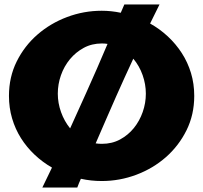

<svg xmlns="http://www.w3.org/2000/svg" viewBox="-20 -779 908 857"><path d="M692 -759 650 -674Q693 -650 729 -616.5Q765 -583 791.5 -542Q818 -501 832.5 -453Q847 -405 847 -351Q847 -267 812.5 -197.5Q778 -128 720.5 -77.5Q663 -27 588.5 1Q514 29 434 29Q410 29 387 26.5Q364 24 341 19Q336 29 332.5 38.5Q329 48 325 58H169L212 -31Q170 -55 134.5 -88.5Q99 -122 73.5 -162.5Q48 -203 34 -250.5Q20 -298 20 -351Q20 -435 54.5 -504.5Q89 -574 147 -624.5Q205 -675 279.5 -703Q354 -731 434 -731Q477 -731 519 -722L535 -759ZM631 -361Q631 -403 616.5 -444Q602 -485 575 -517Q555 -475 536.5 -433.5Q518 -392 499 -350Q476 -297 453 -245Q430 -193 407 -139Q414 -138 420.5 -137.5Q427 -137 435 -137Q480 -137 516 -156.5Q552 -176 577.5 -207.5Q603 -239 617 -279Q631 -319 631 -361ZM435 -585Q390 -585 354 -565.5Q318 -546 292 -514.5Q266 -483 252 -443Q238 -403 238 -361Q238 -319 252.5 -278.5Q267 -238 293 -206L364 -363Q389 -419 413 -473.5Q437 -528 460 -583Q454 -584 448 -584.5Q442 -585 435 -585Z"/></svg>

Font: CAT Rhythmus
Style: Regular
Weight: 400
Designer: Peter Wiegel nach alter Vorlage
Foundry: Peter Wiegel
Version: 1.000